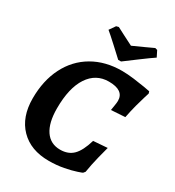

<svg xmlns="http://www.w3.org/2000/svg" viewBox="-206 -983 1014 1114"><g transform="rotate(30 301.0 -426.0)"><path d="M33 -256Q33 -375 78.5 -465Q124 -555 208 -604Q292 -653 403 -653Q439 -653 482.5 -647.5Q526 -642 557.5 -636.5Q589 -631 598 -629L602 -616Q600 -609 592 -584Q584 -559 573 -517.5Q562 -476 553 -430L460 -424Q461 -432 465 -455Q469 -478 469 -490Q469 -561 368 -561Q282 -561 233 -487Q184 -413 184 -276Q184 -180 219 -128.5Q254 -77 319 -77Q373 -77 405.5 -109.5Q438 -142 460 -217L554 -224Q549 -207 534.5 -149Q520 -91 512 -40L502 -28Q502 -27 471 -16.5Q440 -6 393.5 3Q347 12 294 12Q173 12 103 -59.5Q33 -131 33 -256ZM370 -697H351Q335 -712 285.5 -757.5Q236 -803 215 -820L243 -860L259 -864Q261 -863 313 -836L374 -805Q386 -810 449 -839L503 -864L518 -860L538 -820Q512 -803 451 -757.5Q390 -712 370 -697Z"/></g></svg>

Font: Alegreya SC
Style: Bold Italic
Weight: 700
Italic angle: -7°
Designer: Juan Pablo del Peral
Foundry: Huerta Tipografica
Version: Version 2.007; ttfautohint (v1.6)